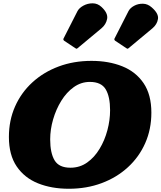

<svg xmlns="http://www.w3.org/2000/svg" viewBox="-20 -1146 996 1186"><path d="M290 -285Q290 -201 317.2 -155.5Q344.5 -110 415 -110Q473 -110 518.2 -142Q563.5 -174 595.2 -226.8Q627 -279.5 643.5 -342Q660 -404.5 660 -465Q660 -549 632.8 -594.5Q605.5 -640 535 -640Q481 -640 436 -608Q391 -576 358.5 -523.2Q326 -470.5 308 -408.2Q290 -346 290 -285ZM405 20Q298.5 20 215 -13.5Q131.5 -47 83.2 -117.8Q35 -188.5 35 -300Q35 -402.5 73 -488.2Q111 -574 180 -637.2Q249 -700.5 342 -735.2Q435 -770 545 -770Q651.5 -770 735.2 -736.5Q819 -703 867 -632.2Q915 -561.5 915 -450Q915 -347.5 877 -261.8Q839 -176 770 -112.8Q701 -49.5 608 -14.8Q515 20 405 20ZM445 -848.5 377.5 -893.5Q367 -900.5 374 -911L458.5 -1077Q469 -1097 495.2 -1111.2Q521.5 -1125.5 552.2 -1125.5Q583 -1125.5 607 -1103Q648 -1065 641.8 -1030Q635.5 -995 606 -970.5L460 -849Q455 -844.5 452.8 -844.8Q450.5 -845 445 -848.5ZM760 -848.5 692.5 -893.5Q682 -900.5 689 -911L773.5 -1077Q784 -1097 808.5 -1110.2Q833 -1123.5 862.8 -1123Q892.5 -1122.5 917 -1100.5Q961 -1062.5 955.8 -1028.8Q950.5 -995 921 -970.5L775 -849Q770 -844.5 767.8 -844.8Q765.5 -845 760 -848.5Z"/></svg>

Font: Besley* Fatface
Style: Italic
Weight: 900
Italic angle: -13°
Designer: Owen Earl
Foundry: indestructible type*
Version: Version 3.000; ttfautohint (v1.8.3)